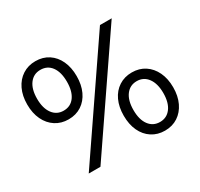

<svg xmlns="http://www.w3.org/2000/svg" viewBox="-149 -896 1141 1093"><g transform="rotate(-30 421.5 -350.0)"><path d="M144 0 622 -700H699L221 0ZM200 -324Q152 -324 115 -348Q78 -372 57.5 -415Q37 -458 37 -515Q37 -572 57.5 -615Q78 -658 115 -682Q152 -706 200 -706Q249 -706 285.5 -682Q322 -658 342 -615Q362 -572 362 -515Q362 -458 342 -415Q322 -372 285.5 -348Q249 -324 200 -324ZM200 -381Q246 -381 272 -416.5Q298 -452 298 -515Q298 -578 272 -613.5Q246 -649 200 -649Q155 -649 128.5 -613.5Q102 -578 102 -515Q102 -453 128.5 -417Q155 -381 200 -381ZM643 6Q595 6 558 -18Q521 -42 501 -85Q481 -128 481 -185Q481 -242 501 -285Q521 -328 558 -352Q595 -376 643 -376Q692 -376 728.5 -352Q765 -328 785.5 -285Q806 -242 806 -185Q806 -128 785.5 -85Q765 -42 728.5 -18Q692 6 643 6ZM643 -51Q688 -51 714.5 -86.5Q741 -122 741 -185Q741 -247 714.5 -283Q688 -319 643 -319Q598 -319 571.5 -283.5Q545 -248 545 -185Q545 -122 571.5 -86.5Q598 -51 643 -51Z"/></g></svg>

Font: MOST Montserrat Medium
Style: Regular
Weight: 500
Designer: Julieta Ulanovsky
Foundry: Julieta Ulanovsky
Version: Version 8.000;March 11, 2024;FontCreator 15.0.0.2926 64-bit